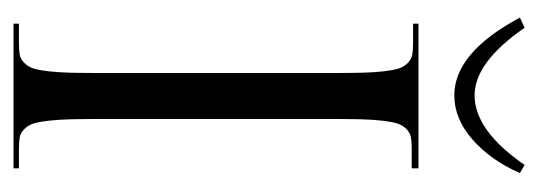

<svg xmlns="http://www.w3.org/2000/svg" viewBox="-276 -520 796 284"><g transform="rotate(90 122.0 -378.0)"><path d="M6 0ZM6 -749 21 -756Q72.2 -682 121 -682Q173 -682 224 -756L236 -749Q217.2 -706 186.5 -679Q155.8 -652 121 -652Q58 -652 6 -749ZM15 0V-8H44Q54.8 -8 61.1 -9.2Q67.5 -10.5 72.9 -15.8Q78.2 -21 80.9 -28.4Q83.5 -35.8 85.4 -51.5Q87.2 -67.2 87.6 -85.8Q88 -104.2 88 -135V-466Q88 -496.5 87.6 -514.6Q87.2 -532.8 85.4 -548.2Q83.5 -563.8 80.9 -571Q78.2 -578.2 72.9 -583.4Q67.5 -588.5 61.1 -589.8Q54.8 -591 44 -591H15V-599H229V-589H200Q189.2 -589 182.9 -587.8Q176.5 -586.5 171.1 -581.4Q165.8 -576.2 163.1 -569Q160.5 -561.8 158.6 -546.2Q156.8 -530.8 156.4 -512.6Q156 -494.5 156 -464V-135Q156 -104.2 156.4 -85.8Q156.8 -67.2 158.6 -51.5Q160.5 -35.8 163.1 -28.4Q165.8 -21 171.1 -15.8Q176.5 -10.5 182.9 -9.2Q189.2 -8 200 -8H229V0Z"/></g></svg>

Font: FogtwoNo5
Style: Regular
Weight: 400
Designer: gluk (gluksza@wp.pl)
Foundry: gluk (gluksza@wp.pl)
Version: Version 0.87